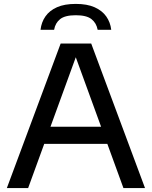

<svg xmlns="http://www.w3.org/2000/svg" viewBox="-20 -963 778 983"><path d="M15 0 290.5 -740H447L722.5 0H612L360.5 -690.5H375.5L124 0ZM178 -226.5 203.5 -314H533.5L559 -226.5ZM187.5 -810.5Q192 -849.5 212.8 -879.2Q233.5 -909 271.8 -926Q310 -943 368 -943Q426 -943 464.5 -925.8Q503 -908.5 524 -878.8Q545 -849 549.5 -810.5H480Q473.5 -845.5 448.2 -865.2Q423 -885 368 -885Q313 -885 288 -865.2Q263 -845.5 257 -810.5Z"/></svg>

Font: Encode Sans SemiExpanded Medium
Style: Regular
Weight: 500
Width: 6
Designer: Multiple Designers
Foundry: Impallari Type
Version: Version 3.002